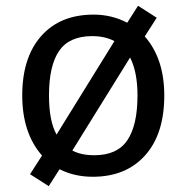

<svg xmlns="http://www.w3.org/2000/svg" viewBox="-20 -596 640 658"><path d="M184.1 -16.1 147 42 83 1 124 -63Q56.2 -140.1 56.2 -269Q56.2 -398.9 121.1 -472.4Q186 -545.9 300.8 -545.9Q363.3 -545.9 416 -518.1L453.1 -576.2L517.1 -535.2L476.1 -471.2Q543 -395 543 -269Q543 -136.7 477.3 -63.5Q411.6 9.8 297.9 9.8Q234.9 9.8 184.1 -16.1ZM173.8 -134.8 372.1 -455.1Q339.8 -472.2 295.9 -472.2Q217.3 -472.2 182.6 -421.6Q147.9 -371.1 147.9 -269Q147.9 -181.2 173.8 -134.8ZM425.8 -398.9 228 -80.1Q257.8 -64 303.2 -64Q381.8 -64 416.5 -115.5Q451.2 -167 451.2 -269Q451.2 -349.1 425.8 -398.9Z"/></svg>

Font: Droid Sans Mono
Style: Regular
Weight: 400
Monospace: yes
Foundry: Ascender Corporation
Version: Version 1.00 build 112